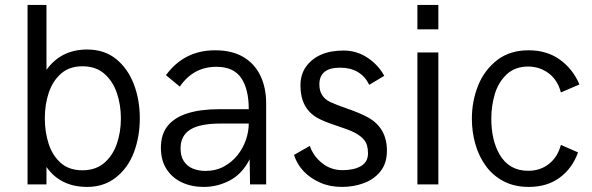

<svg xmlns="http://www.w3.org/2000/svg" viewBox="-20 -726 2330 756"><path d="M323.5 10Q218 10 163 -68.5V0H88.5V-706.5H163V-451Q220.5 -531 323 -531Q391 -531 437 -493.8Q483 -456.5 506.8 -395Q530.5 -333.5 530.5 -260Q530.5 -188.5 507.5 -126.8Q484.5 -65 435.5 -26.5Q388.5 10 323.5 10ZM304.5 -55.5Q356 -55.5 389.8 -84Q423.5 -112.5 439.8 -159Q456 -205.5 456 -260Q456 -313.5 440 -360.2Q424 -407 390.5 -436Q357 -465 304.5 -465Q253.5 -465 220.8 -436.5Q188 -408 172.2 -361.5Q156.5 -315 156.5 -260Q156.5 -206.5 171.5 -160Q186.5 -113.5 219.2 -84.5Q252 -55.5 304.5 -55.5Z M782 10Q734.5 10 696.2 -7.8Q658 -25.5 635.8 -60Q613.5 -94.5 613.5 -144.5Q613.5 -198 641 -231.2Q668.5 -264.5 719.5 -280.2Q770.5 -296 842 -296H959.5Q959.5 -375.5 929.5 -419.2Q899.5 -463 832 -463Q741.5 -463 688 -385L633.5 -430Q705 -528 827 -528Q893 -528 937.8 -501.8Q982.5 -475.5 1005.2 -428.2Q1028 -381 1028 -318.5V0H964.5L963 -99Q934 -41.5 885.5 -15.8Q837 10 782 10ZM789.5 -53Q829.5 -53 861 -70Q892.5 -87 914.5 -114.2Q936.5 -141.5 948 -174.5Q959.5 -207.5 959.5 -239.5H848Q766.5 -239.5 728.8 -215.5Q691 -191.5 691 -142Q691 -110.5 704 -91Q717 -71.5 739.2 -62.2Q761.5 -53 789.5 -53Z M1326 10Q1279 10 1240.5 -7Q1162 -42 1137.5 -116L1200 -151.5Q1213.5 -111.5 1248.2 -83.8Q1283 -56 1328.5 -56Q1373.5 -56 1401.2 -72Q1429 -88 1429 -122.5Q1429 -157 1414 -174.8Q1399 -192.5 1375.5 -204.2Q1352 -216 1305.5 -231Q1253.5 -248 1227.5 -263Q1163 -301.5 1163 -389Q1163 -433.5 1185.5 -464.2Q1208 -495 1244.8 -511Q1281.5 -527 1333 -527Q1384.5 -527 1427 -498.8Q1469.5 -470.5 1493 -427.5L1434 -392Q1400.5 -459.5 1319 -459.5Q1237.5 -459.5 1237.5 -393.5Q1237.5 -345 1280 -324.5Q1303 -313.5 1349.5 -297.5Q1396 -281.5 1428.5 -264Q1503.5 -222.5 1503.5 -133Q1503.5 -83 1478.2 -51.5Q1453 -20 1412.8 -5Q1372.5 10 1326 10Z M1706 0H1623.5V-519.5H1706ZM1706 -610.5H1623.5V-706.5H1706Z M2062 10Q2006 10 1964 -11.8Q1922 -33.5 1894 -71.2Q1866 -109 1852 -157.5Q1838 -206 1838 -259Q1838 -327.5 1862.5 -389Q1887 -450.5 1939.5 -491Q1989.5 -528 2061 -528Q2133.5 -528 2184.5 -491.2Q2235.5 -454.5 2261.5 -393.5L2188.5 -362Q2175.5 -411.5 2140 -437.8Q2104.5 -464 2059.5 -464Q2009 -464 1976 -434Q1942 -402 1928.2 -355.2Q1914.5 -308.5 1914.5 -259Q1914.5 -174.5 1947 -118Q1984.5 -53.5 2059.5 -53.5Q2107.5 -53.5 2141.8 -80.8Q2176 -108 2188.5 -155.5L2256 -126Q2234 -64 2184.5 -27Q2135 10 2062 10Z"/></svg>

Font: Acari Sans
Style: Regular
Weight: 400
Designer: Alfredo Marco Pradil and Stefan Peev (font) & Cristiano Sobral (main changes)
Foundry: Alfredo Marco Pradil and Stefan Peev (font) & Cristiano Sobral (main changes)
Version: Version 1.063; ttfautohint (v1.8.3)